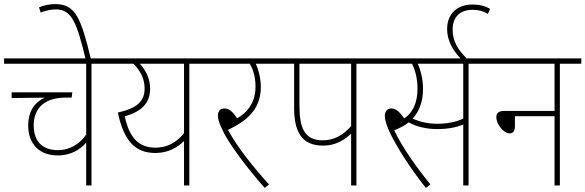

<svg xmlns="http://www.w3.org/2000/svg" viewBox="-20 -908 2866 940"><path d="M534 -596V-622H0V-596H402V-249C372 -206 326 -173 263 -173C195 -173 145 -209 145 -294C145 -387 209 -430 299 -430H331L334 -456H37V-428L200 -430C146 -406 118 -359 118 -295C118 -201 174 -147 263 -147C329 -147 375 -178 402 -210V0H428V-596Z M400 -615H426C377 -819 350 -888 251 -888C222 -888 195 -882 171 -872L179 -847C205 -856 229 -862 254 -862C333 -862 357 -793 400 -615Z M1013 -622H520V-596H633C667 -562 688 -523 688 -475C688 -413 652 -378 557 -357C587 -215 644 -159 741 -159C805 -159 852 -188 881 -218V0H907V-596H1013ZM591 -338C671 -362 715 -401 715 -474C715 -524 693 -564 665 -596H881V-256C845 -211 799 -185 741 -185C657 -185 612 -237 591 -338Z M1297 -5C1225 -84 1144 -184 1096 -272C1180 -312 1257 -367 1257 -482C1257 -523 1246 -567 1232 -596H1350V-622H999V-596H1203C1216 -573 1231 -538 1231 -484C1231 -408 1192 -357 1141 -329C1122 -357 1104 -377 1079 -377C1060 -377 1047 -365 1047 -344C1047 -323 1053 -302 1079 -252C1109 -196 1182 -94 1276 12Z M1725 -596H1830V-622H1336V-596H1420V-381C1420 -264 1456 -195 1562 -195C1623 -195 1669 -224 1699 -254V0H1725ZM1699 -596V-291C1660 -245 1614 -221 1560 -221C1467 -221 1446 -287 1446 -394V-596Z M2065 12 2087 -5C2021 -86 1951 -184 1910 -270C1935 -280 1960 -292 1981 -309C2021 -286 2075 -276 2119 -276C2173 -276 2212 -284 2248 -298V0H2274V-596H2380V-622H1816V-596H1997C2014 -564 2024 -519 2024 -474C2024 -405 2001 -356 1959 -328C1938 -359 1919 -377 1896 -377C1877 -377 1864 -363 1864 -342C1864 -322 1871 -296 1890 -256C1922 -191 1980 -95 2065 12ZM2120 -302C2075 -302 2035 -312 2000 -327C2031 -361 2051 -408 2051 -472C2051 -518 2041 -562 2025 -596H2248V-327C2210 -310 2167 -302 2120 -302Z M2241 -615H2272C2218 -666 2196 -710 2196 -763C2196 -822 2229 -860 2294 -860C2322 -860 2345 -854 2369 -840L2379 -865C2354 -879 2327 -886 2293 -886C2222 -886 2169 -843 2169 -766C2169 -707 2199 -658 2241 -615Z M2366 -622V-596H2695V-365H2449C2420 -365 2410 -353 2410 -334C2410 -301 2445 -255 2475 -255C2491 -255 2501 -265 2501 -290V-339H2695V0H2721V-596H2826V-622Z"/></svg>

Font: Noto Sans Devanagari SemiCondensed Thin
Style: Regular
Weight: 100
Width: 4
Designer: Jelle Bosma - Monotype Design Team
Foundry: Monotype Imaging Inc.
Version: Version 2.004